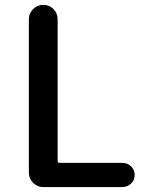

<svg xmlns="http://www.w3.org/2000/svg" viewBox="-20 -756 597 776"><path d="M154.3 0Q130.9 0 113.8 -17.1Q96.7 -34.2 96.7 -57.6V-678.7Q96.7 -702.1 113.8 -719.2Q130.9 -736.3 154.3 -736.3H155.3Q179.7 -736.3 196.3 -719.2Q212.9 -702.1 212.9 -678.7V-105.5Q212.9 -97.7 220.7 -97.7H474.6Q495.1 -97.7 509.8 -83.5Q524.4 -69.3 524.4 -48.8Q524.4 -28.3 509.8 -14.2Q495.1 0 474.6 0Z"/></svg>

Font: Gen Jyuu Gothic P Medium
Style: Regular
Weight: 500
Designer: [Source Han Sans]
Ryoko NISHIZUKA  (kana & ideographs); Paul D. Hunt (Latin, Greek & Cyrillic); Wenlong ZHANG  (bopomofo
Version: Version 1.002.20150607